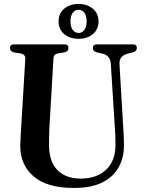

<svg xmlns="http://www.w3.org/2000/svg" viewBox="-20 -920 713 952"><path d="M548.5 -302.5 529.5 -603Q527 -643.5 490.5 -653.5L459.5 -660.5Q440.5 -665.5 440.5 -681.5Q440.5 -700 460.5 -700H639Q658.5 -700 658.5 -681.5Q658.5 -666 639 -660.5L611.5 -653.5Q569.5 -642 572.5 -600.5L590 -305.5Q591.5 -279 593 -253.8Q594.5 -228.5 594.5 -201.5Q595.5 -141 569.5 -92.5Q543.5 -44 488.5 -16Q433.5 12 347 12Q213 12 146.5 -45.5Q80 -103 80.5 -197.5Q81 -219 83 -256.2Q85 -293.5 87 -322L105.5 -629Q106.5 -650 82.5 -655L49.5 -660Q29.5 -665 29.5 -681.5Q29.5 -700 50 -700H299.5Q319.5 -700 319.5 -681.5Q319.5 -665.5 300 -660.5L266.5 -655Q246 -651 245 -629.5L227 -322.5Q224.5 -287 224 -257.5Q223.5 -228 223 -206.5Q222.5 -119 264.5 -76.8Q306.5 -34.5 380 -34.5Q461 -34.5 507.2 -79.5Q553.5 -124.5 552.5 -203Q552.5 -235 551.2 -258.2Q550 -281.5 548.5 -302.5ZM369.5 -727.5Q327.5 -727.5 299 -750.5Q270.5 -773.5 270.5 -814Q270.5 -854.5 299 -877.5Q327.5 -900.5 369.5 -900.5Q412 -900.5 440.2 -877Q468.5 -853.5 468.5 -814Q468.5 -774.5 440.5 -751Q412.5 -727.5 369.5 -727.5ZM370 -871.5Q352.5 -871.5 341 -856.8Q329.5 -842 329.5 -814Q329.5 -786.5 341 -771.5Q352.5 -756.5 370 -756.5Q387.5 -756.5 398.5 -771.8Q409.5 -787 409.5 -814Q409.5 -841.5 398.5 -856.5Q387.5 -871.5 370 -871.5Z"/></svg>

Font: Fraunces 144pt S050 SemiBold
Style: Regular
Weight: 600
Version: Version 1.000; ttfautohint (v1.8.3)